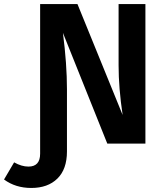

<svg xmlns="http://www.w3.org/2000/svg" viewBox="-126 -712 814 952"><path d="M462 -692H595V0H406L186 -549Q206 -394 206 -269V39Q206 127 158.5 173.5Q111 220 29 220Q-49 220 -106 178L-56 93Q-19 114 15 114Q73 114 73 50V-692H258L482 -142Q462 -276 462 -388Z"/></svg>

Font: Fira Sans SemiBold
Style: Regular
Weight: 600
Designer: bBox Type GmbH & Carrois Corporate GbR & Edenspiekermann AG
Foundry: bBox Type GmbH & Carrois Corporate GbR & Edenspiekermann AG
Version: Version 4.301;PS 004.301;hotconv 1.0.88;makeotf.lib2.5.64775